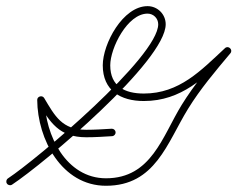

<svg xmlns="http://www.w3.org/2000/svg" viewBox="-33 -584 762 616"><path d="M-10.8 4.9C-7.2 10.4 0.3 12 5.8 8.3C108.1 -59.2 498.6 -387.5 498.6 -506.2C498.6 -538.3 472.5 -564.3 440.4 -564.3C361.3 -564.3 296.7 -443.6 296.7 -374.5C296.7 -293.3 354.1 -259.9 428.4 -259.9C549.9 -259.9 623.2 -335.8 705.1 -411.9C710.5 -417 708.6 -424 704.1 -428.3C699.6 -432.5 692.5 -434.1 687.7 -428.4C638.8 -370.1 589.9 -312.4 549.9 -247.4C487.7 -146.4 452.9 -12 307 -12C179.2 -12 111.2 -150.8 110.4 -263.4C110.3 -269.3 103.2 -270.3 96.9 -268.5C90.6 -266.8 85 -262.3 88.1 -257.2C127.1 -191.7 156.4 -143.6 243.7 -143.6C271.4 -143.6 298.9 -145.4 326.5 -147.1C333.2 -147.5 338.2 -153.1 337.8 -159.8C337.4 -166.4 331.7 -171.4 325.1 -171C325.1 -171 325.1 -171 325.1 -171C298 -169.4 270.9 -167.6 243.7 -167.6C165.9 -167.6 143.1 -211.8 108.7 -269.5C105.7 -274.6 100.1 -275.9 95.2 -274.6C90.4 -273.2 86.3 -269.2 86.4 -263.3C87.3 -137 165.3 12 307 12C465.4 12 502.8 -125.2 570.3 -234.8C609.7 -298.8 658 -355.6 706.1 -413C710.9 -418.7 709.3 -425.4 705.1 -429.3C701 -433.3 694.2 -434.6 688.7 -429.4C611.8 -358 542.7 -283.9 428.4 -283.9C367.4 -283.9 320.7 -306.9 320.7 -374.5C320.7 -429.7 375.8 -540.3 440.4 -540.3C459.3 -540.3 474.6 -525.1 474.6 -506.2C474.6 -401.1 86.1 -73.5 -7.4 -11.7C-12.9 -8.1 -14.5 -0.6 -10.8 4.9Z"/></svg>

Font: FRB American Cursive Guidelines Light
Style: Italic
Weight: 300
Italic angle: -25°
Version: Version 2.0;Modular Font Editor K font №1